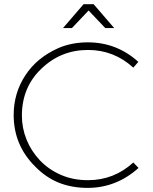

<svg xmlns="http://www.w3.org/2000/svg" viewBox="-20 -910 744 934"><path d="M406.5 4Q329.5 4 266.2 -21.2Q203 -46.5 150.5 -100.5Q46.5 -204 46.5 -350.5Q46.5 -456.5 103 -543.2Q159.5 -630 265 -676.5Q329 -704 407.5 -704Q548 -704 653 -609L628.5 -581Q534 -667 408 -667Q275.5 -667 180.5 -575Q86.5 -485 86.5 -347.5Q86.5 -287 109.2 -230.8Q132 -174.5 174.2 -130Q216.5 -85.5 275.8 -59.5Q335 -33.5 408 -33.5Q534.5 -33.5 628.5 -119.5L654 -93Q545.5 4 406.5 4ZM535.5 -773.5H492L411 -859L330 -773.5H286.5L386.5 -889.5H435.5Z"/></svg>

Font: Argentum Novus ExtraLight
Style: Regular
Weight: 250
Designer: Julieta Ulanovsky (font) & Cristiano Sobral (main changes)
Foundry: Julieta Ulanovsky (font) & Cristiano Sobral (main changes)
Version: Version 3.00;November 27, 2020;FontCreator 13.0.0.2655 64-bi